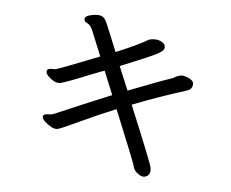

<svg xmlns="http://www.w3.org/2000/svg" viewBox="-54 -790 1109 923"><g transform="rotate(-5 500.0 -328.0)"><path d="M605 70Q639 70 639 29Q639 7 575 -280Q709 -307 841 -324L856 -327Q878 -335 878 -361Q874 -375 854.5 -387Q835 -399 822 -399Q808 -399 799 -395.5Q790 -392 783 -390Q715 -380 561 -349L534 -470Q683 -502 713 -511.5Q743 -521 750.5 -528.5Q758 -536 758 -547Q757 -561 739.5 -573Q722 -585 693 -585L685 -584Q626 -562 520 -539Q514 -568 504.5 -610.5Q495 -653 489 -680Q483 -707 469.5 -716.5Q456 -726 424 -726Q385 -726 385 -707Q385 -697 394 -691Q409 -682 416 -657L445 -524Q241 -482 225 -482L198 -486Q181 -486 181 -470Q181 -462 190 -449Q199 -436 213 -425Q227 -414 242 -414Q265 -414 390 -441Q454 -454 460 -454L486 -334Q353 -305 274 -286Q195 -267 187 -267L162 -270Q144 -270 144 -257Q144 -247 155 -233Q166 -219 180.5 -207Q195 -195 210 -195Q224 -195 316 -220Q408 -245 501 -265Q559 3 559 13Q559 40 583 60Q595 70 605 70Z"/></g></svg>

Font: LXGW WenKai Mono TC
Style: Bold
Weight: 700
Designer: LXGW / Fontworks Inc.
Foundry: LXGW / Fontworks Inc.
Version: Version 1.330